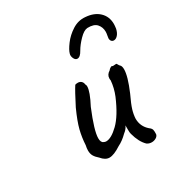

<svg xmlns="http://www.w3.org/2000/svg" viewBox="-144 -695 761 806"><g transform="rotate(-30 236.0 -292.5)"><path d="M303 -70Q301 -76 301 -91Q301 -106 301 -112Q295 -97 279 -85Q256 -62 233 -51Q198 -28 176 -28Q156 -28 138 -50Q125 -61 118.5 -72Q112 -83 112 -99Q112 -110 115 -123Q117 -160 125.5 -194Q134 -228 158 -281Q190 -344 204 -365Q209 -367 217 -367Q227 -367 233.5 -361Q240 -355 241 -345Q244 -341 244 -334Q244 -309 214 -252Q175 -158 175 -122Q175 -101 187 -97Q192 -94 198 -94Q223 -94 258 -128Q293 -162 325 -237Q339 -271 342 -307Q341 -310 341 -316Q341 -334 359 -345Q363 -351 370 -354.5Q377 -358 379 -354L395 -355Q398 -356 401 -349.5Q404 -343 407 -341Q414 -335 414 -319Q414 -286 385 -218Q366 -178 359.5 -156.5Q353 -135 352 -115Q352 -77 381 -52Q391 -45 393 -37Q395 -29 394 -15Q392 -6 382.5 -0.5Q373 5 362 5Q349 5 339 -2Q315 -25 303 -70ZM426 -494Q426 -516 412.5 -531.5Q399 -547 367 -546Q350 -545 328 -522.5Q306 -500 294 -479Q281 -455 267 -455Q257 -455 251.5 -467Q246 -479 249 -489Q253 -505 272 -530.5Q291 -556 320 -574.5Q349 -593 382 -590Q424 -587 448 -564Q472 -541 472 -505Q472 -497 470 -483Q466 -465 457 -455Q448 -445 438 -445Q431 -445 426.5 -450Q422 -455 422 -464L424 -477Q426 -487 426 -494Z"/></g></svg>

Font: Caveat
Style: Regular
Weight: 400
Designer: Pablo Impallari
Foundry: Pablo Impallari
Version: Version 1.500; ttfautohint (v1.6)